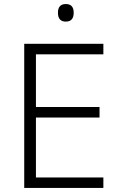

<svg xmlns="http://www.w3.org/2000/svg" viewBox="-20 -931 593 951"><path d="M492 0H100V-714H492V-662H158V-401H473V-349H158V-52H492ZM306 -911Q345 -911 345 -868Q345 -824 306 -824Q267 -824 267 -868Q267 -911 306 -911Z"/></svg>

Font: Noto Sans Thai Looped Light
Style: Regular
Weight: 300
Designer: Sasikarn Vongin, Ben Mitchell
Foundry: The Fontpad Ltd
Version: Version 1.001; ttfautohint (v1.8.4.7-5d5b)